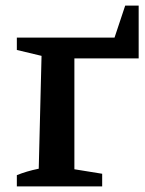

<svg xmlns="http://www.w3.org/2000/svg" viewBox="-20 -664 518 684"><path d="M426 -644H474V-456H245V-61L344 -45V0H40V-40Q74 -54 118 -63L128 -465L40 -486V-530H388Z"/></svg>

Font: Piazzolla SC SemiBold
Style: Regular
Weight: 600
Designer: Juan Pablo del Peral
Foundry: Huerta Tipografica
Version: Version 1.330